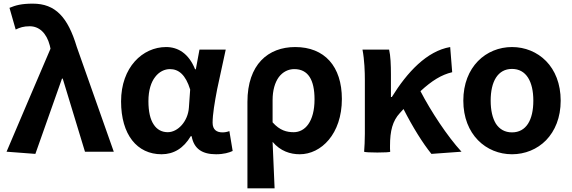

<svg xmlns="http://www.w3.org/2000/svg" viewBox="-20 -832 3138 1053"><path d="M136 -282 16 0 174 12 320 -401H324L446 0H525H604L401 -575C352 -738 284 -812 160 -812C97 -812 66 -803 32 -789L66 -670C89 -681 109 -688 143 -688C194 -688 235 -652 253 -583L257 -565Z M1171 -343C1186 -415 1204 -493 1218 -560H1146H1074L1054 -452H1050C1015 -539 956 -574 891 -574C762 -574 644 -463 644 -276C644 -93 732 14 866 14C933 14 987 -19 1026 -85H1031C1044 -14 1091 14 1165 14C1207 14 1237 5 1256 -4L1238 -113C1225 -108 1212 -106 1200 -106C1169 -106 1146 -120 1146 -159C1146 -204 1157 -270 1171 -343ZM823 -149C804 -177 794 -220 794 -277C794 -338 809 -382 831 -410C853 -439 883 -453 912 -453C960 -453 998 -422 1023 -341L1016 -242C1011 -167 956 -107 900 -107C868 -107 841 -121 823 -149Z M1337 -36V201H1411H1486C1482 114 1479 36 1475 -54C1518 -3 1572 14 1624 14C1741 14 1855 -97 1855 -289C1855 -468 1760 -574 1599 -574C1451 -574 1337 -479 1337 -273ZM1509 -409C1531 -438 1561 -453 1594 -453C1670 -453 1705 -394 1705 -287C1705 -226 1692 -181 1671 -151C1651 -122 1622 -107 1591 -107C1553 -107 1515 -116 1475 -161V-283C1475 -337 1488 -380 1509 -409Z M1981 -196V-98C1981 -64 1979 -24 1977 0C1981 6 2119 6 2120 0C2120 -4 2119 -10 2119 -16V-33C2119 -114 2133 -169 2173 -212L2193 -234C2244 -134 2299 -46 2346 12L2511 0C2433 -85 2343 -222 2286 -332C2349 -390 2401 -422 2460 -436L2449 -574C2321 -552 2213 -436 2129 -300H2124V-423C2124 -475 2122 -526 2114 -560H2041H1968C1979 -503 1981 -437 1981 -393Z M2975 -497C2926 -547 2859 -574 2788 -574C2646 -574 2521 -466 2521 -280C2521 -94 2646 14 2788 14C2859 14 2926 -13 2975 -63C3024 -114 3055 -187 3055 -280C3055 -373 3024 -447 2975 -497ZM2700 -406C2720 -437 2749 -454 2788 -454C2866 -454 2905 -385 2905 -280C2905 -174 2866 -106 2788 -106C2749 -106 2720 -123 2700 -153C2681 -184 2671 -227 2671 -280C2671 -333 2681 -376 2700 -406Z"/></svg>

Font: GenSekiGothic2 TW B
Style: Regular
Weight: 700
Version: Version 2.100;PS 2.1;hotconv 16.6.51;makeotf.lib2.5.65220 DE